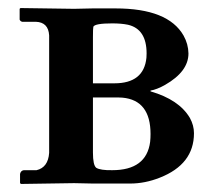

<svg xmlns="http://www.w3.org/2000/svg" viewBox="-20 -456 545 477"><path d="M210.9 -249H264.2Q337.4 -249 343.8 -312.5Q344.2 -317.9 344.2 -323.2Q344.2 -383.8 297.9 -394.5Q281.7 -397.9 258.8 -397.9Q215.8 -397.9 211.9 -389.6Q210.9 -385.7 210.9 -363.8ZM210.9 -213.9V-77.1Q210.9 -45.4 219.2 -39.1Q229.5 -32.7 258.8 -33.2Q343.8 -33.2 353 -103.5Q354 -113.3 354 -123Q354 -207 284.2 -213.4Q278.3 -213.9 272.9 -213.9ZM32.2 1 29.8 -1V-23.9Q31.7 -32.2 39.1 -33.2H70.8Q99.6 -40 102.1 -76.2V-368.2Q100.1 -400.9 68.8 -401.9H35.2Q30.8 -402.8 28.8 -407.2V-434.1L30.8 -436L164.1 -434.1L210 -435.1H267.1Q397.5 -435.1 436 -367.7Q447.8 -346.7 448.2 -323.2Q448.2 -278.3 390.1 -245.1Q369.1 -233.4 354 -231V-229Q424.8 -208.5 451.7 -163.1Q461.9 -144.5 461.9 -125Q461.9 -47.9 377 -14.6Q340.3 0 303.2 0H210.9L164.1 -1Z"/></svg>

Font: Linux Libertine O
Style: Semibold
Weight: 700
Designer: Philipp H. Poll
Foundry: Philipp H. Poll
Version: Version 5.0.0